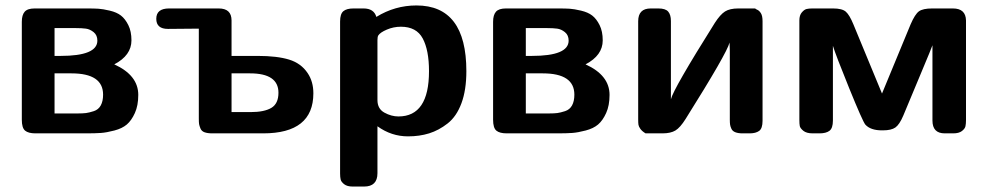

<svg xmlns="http://www.w3.org/2000/svg" viewBox="-20 -489 3629 704"><path d="M60 -50V-409Q60 -434 70.5 -446Q81 -458 107 -458H299Q325 -458 341 -457Q357 -456 382.5 -450Q408 -444 423.5 -432Q439 -420 450.5 -397Q462 -374 462 -341Q462 -286 399 -253Q487 -213 487 -141Q487 -102 474.5 -74.5Q462 -47 445 -32.5Q428 -18 399.5 -10.5Q371 -3 350 -1.5Q329 0 296 0H110Q84 0 72 -10Q60 -20 60 -50ZM180 -73H265Q284 -73 295.5 -74.5Q307 -76 324 -81.5Q341 -87 349.5 -102.5Q358 -118 358 -142Q358 -220 242 -220H180ZM180 -284H202Q337 -284 337 -340Q337 -360 323.5 -371Q310 -382 295 -384Q280 -386 258 -386H180Z M553 -420Q553 -458 600 -458H782Q829 -458 829 -414V-284H925Q996 -284 1040 -270.5Q1084 -257 1108 -221Q1129 -190 1129 -147Q1129 0 945 0H759Q741 0 730 -4Q719 -8 715 -18Q711 -28 710 -34Q709 -40 709 -54V-384Q619 -383 596 -383Q553 -383 553 -420ZM829 -78H899Q949 -78 975 -93.5Q1001 -109 1001 -149Q1001 -220 897 -220H829Z M1227 147V-410Q1227 -438 1239 -448Q1251 -458 1276 -458H1313Q1351 -458 1360 -427Q1428 -469 1507 -469Q1690 -469 1690 -228Q1690 -159 1672 -110.5Q1654 -62 1621.5 -36.5Q1589 -11 1553.5 0Q1518 11 1476 11Q1415 11 1364 -26V146Q1364 195 1315 195H1273Q1253 195 1242 186.5Q1231 178 1229 169Q1227 160 1227 147ZM1364 -122Q1364 -90 1389.5 -76Q1415 -62 1441 -62Q1553 -62 1553 -228Q1553 -305 1530 -348Q1507 -391 1450 -391Q1423 -391 1398.5 -380.5Q1374 -370 1367 -359Q1364 -354 1364 -342Z M1788 -50V-409Q1788 -434 1798.5 -446Q1809 -458 1835 -458H2027Q2053 -458 2069 -457Q2085 -456 2110.5 -450Q2136 -444 2151.5 -432Q2167 -420 2178.5 -397Q2190 -374 2190 -341Q2190 -286 2127 -253Q2215 -213 2215 -141Q2215 -102 2202.5 -74.5Q2190 -47 2173 -32.5Q2156 -18 2127.5 -10.5Q2099 -3 2078 -1.5Q2057 0 2024 0H1838Q1812 0 1800 -10Q1788 -20 1788 -50ZM1908 -73H1993Q2012 -73 2023.5 -74.5Q2035 -76 2052 -81.5Q2069 -87 2077.5 -102.5Q2086 -118 2086 -142Q2086 -220 1970 -220H1908ZM1908 -284H1930Q2065 -284 2065 -340Q2065 -360 2051.5 -371Q2038 -382 2023 -384Q2008 -386 1986 -386H1908Z M2320 -52V-411Q2320 -458 2366 -458H2394Q2420 -458 2430 -446.5Q2440 -435 2440 -412V-125Q2449 -163 2601 -405Q2621 -436 2638.5 -447Q2656 -458 2687 -458H2749Q2750 -456 2757 -453Q2764 -450 2770 -440.5Q2776 -431 2776 -411V-46Q2776 -18 2763.5 -9Q2751 0 2729 0H2703Q2687 0 2676.5 -4Q2666 -8 2662 -16.5Q2658 -25 2657 -32Q2656 -39 2656 -50V-304Q2656 -309 2655.5 -318.5Q2655 -328 2655 -333Q2646 -295 2494 -53Q2474 -21 2456.5 -10.5Q2439 0 2409 0H2347Q2334 -8 2328 -16.5Q2322 -25 2321 -31.5Q2320 -38 2320 -52Z M2911 -49V-414Q2911 -433 2920 -443.5Q2929 -454 2937.5 -456Q2946 -458 2959 -458H3035Q3068 -458 3081.5 -446Q3095 -434 3109 -400L3214 -146L3319 -400Q3335 -437 3349.5 -447.5Q3364 -458 3398 -458H3474Q3521 -458 3522 -414V-49Q3522 -35 3520 -26Q3518 -17 3507 -8.5Q3496 0 3475 0H3444Q3399 0 3399 -47V-323Q3395 -312 3387.5 -294Q3380 -276 3354 -213.5Q3328 -151 3292 -65Q3278 -32 3263 -21.5Q3248 -11 3217 -11H3214Q3172 -11 3153 -32Q3143 -44 3093.5 -166Q3044 -288 3034 -321V-47Q3034 -19 3021.5 -9.5Q3009 0 2985 0H2960Q2937 0 2925.5 -9.5Q2914 -19 2912.5 -27Q2911 -35 2911 -49Z"/></svg>

Font: CMU Sans Serif
Style: Bold
Weight: 700
Version: Version 0.7.0